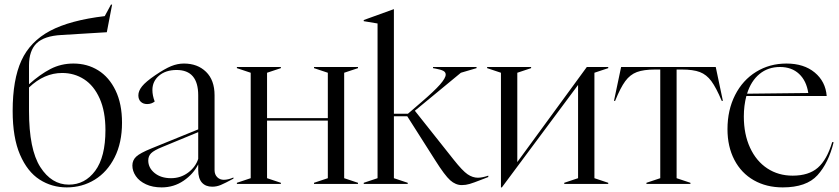

<svg xmlns="http://www.w3.org/2000/svg" viewBox="-20 -799 3646 834"><path d="M35 -317Q35 -453 73 -536Q111 -619 197.5 -665Q284 -711 435 -729L462 -779H467L444 -659L247 -647Q172 -643 139 -611Q106 -579 106 -515V-433Q154 -476 199.5 -499.5Q245 -523 299 -523Q359 -523 406.5 -493.5Q454 -464 482 -406Q510 -348 510 -266Q510 -179 478 -115.5Q446 -52 391.5 -18.5Q337 15 270 15Q205 15 152 -19Q99 -53 67 -127Q35 -201 35 -317ZM279 3Q349 3 393.5 -57Q438 -117 438 -234Q438 -315 413 -371Q388 -427 345.5 -454.5Q303 -482 250 -482Q172 -482 106 -419V-317Q106 -150 155 -73.5Q204 3 279 3Z M555 -80Q555 -103 571.5 -118.5Q588 -134 637 -154L841 -237V-385Q841 -495 747 -495Q700 -495 671 -470.5Q642 -446 642 -408Q642 -384 652 -358Q638 -347 619 -347Q602 -347 591.5 -357Q581 -367 581 -385Q581 -404 597 -424Q613 -444 654 -472Q695 -500 723 -511.5Q751 -523 779 -523Q838 -523 875 -487Q912 -451 912 -385V-60Q912 -41 923.5 -29.5Q935 -18 952 -18Q971 -18 994 -28V-23Q957 -3 939 4.5Q921 12 902 12Q873 12 857 -6Q841 -24 841 -60V-85Q820 -43 777.5 -14Q735 15 682 15Q643 15 614 1.5Q585 -12 570 -34Q555 -56 555 -80ZM723 -25Q765 -25 797.5 -49.5Q830 -74 841 -109V-225L686 -161Q649 -146 636.5 -133.5Q624 -121 624 -102Q624 -70 651.5 -47.5Q679 -25 723 -25Z M1009 -5 1069 -25V-483L1009 -503V-508H1200V-503L1140 -483V-286H1404V-483L1344 -503V-508H1535V-503L1475 -483V-25L1535 -5V0H1344V-5L1404 -25V-275H1140V-25L1200 -5V0H1009Z M1871 -102 1749 -294H1691V-25L1751 -5V0H1560V-5L1620 -25V-697L1560 -707V-712L1690 -759H1691V-305H1752L1810 -355Q1866 -403 1891 -431.5Q1916 -460 1916 -475Q1916 -486 1905 -491.5Q1894 -497 1872 -501L1861 -503V-508H2050V-503L1982 -483L1782 -318L1951 -105Q1989 -57 2011 -42Q2033 -27 2056 -27Q2074 -27 2101 -36V-30L2070 -18Q2037 -5 2020 0Q2003 5 1986 5Q1959 5 1935.5 -16Q1912 -37 1871 -102Z M2156 -483 2096 -503V-508H2287V-503L2227 -483V-95L2529 -508H2622V-503L2562 -483V-25L2622 -5V0H2431V-5L2491 -25V-430L2160 15H2156Z M2788 -5 2848 -25V-497H2826Q2776 -497 2746.5 -486Q2717 -475 2696 -446.5Q2675 -418 2652 -361H2647L2678 -508H3089L3120 -361H3115Q3091 -418 3070 -446.5Q3049 -475 3020 -486Q2991 -497 2941 -497H2919V-25L2979 -5V0H2788Z M3140 -238Q3140 -321 3173 -386Q3206 -451 3264.5 -487Q3323 -523 3396 -523Q3472 -523 3519 -484Q3566 -445 3571 -382H3222Q3211 -340 3211 -293Q3211 -216 3238 -157.5Q3265 -99 3313 -67.5Q3361 -36 3423 -36Q3493 -36 3532.5 -70.5Q3572 -105 3595 -182L3601 -181Q3579 -91 3531 -38Q3483 15 3380 15Q3309 15 3254.5 -16Q3200 -47 3170 -104.5Q3140 -162 3140 -238ZM3491 -395Q3483 -448 3451 -478Q3419 -508 3368 -508Q3316 -508 3279 -477.5Q3242 -447 3225 -392Z"/></svg>

Font: Nyght Serif Light
Style: Regular
Weight: 300
Designer: Maksym Kobuzan
Version: Version 0.410